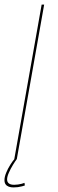

<svg xmlns="http://www.w3.org/2000/svg" viewBox="-32 -695 252 839"><path d="M30.5 0H41.5L161 -675H150ZM27 124Q36.5 124 46.2 122.8Q56 121.5 64.2 119.2Q72.5 117 76.5 115.5L75 104Q70.5 106 63 108Q55.5 110 47 111.2Q38.5 112.5 30 112.5Q14.5 112.5 6.8 106.5Q-1 100.5 -1 89Q-1 77 6.8 59.5Q14.5 42 24.8 25.2Q35 8.5 41.5 0H31Q23.5 8.5 13 25Q2.5 41.5 -5 59.8Q-12.5 78 -12.5 92Q-12.5 103.5 -7.5 110.5Q-2.5 117.5 6.5 120.8Q15.5 124 27 124Z"/></svg>

Font: Anybody Thin
Style: Italic
Weight: 100
Italic angle: -10°
Designer: Tyler Finck
Foundry: Etcetera Type Company
Version: Version 1.114;gftools[0.9.25]